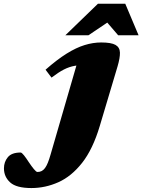

<svg xmlns="http://www.w3.org/2000/svg" viewBox="-228 -736 739 997"><path d="M290 -81.5Q254 39 198.5 109.5Q143 180 75.2 210.2Q7.5 240.5 -65 240.5Q-143 240.5 -175.2 211.2Q-207.5 182 -207.5 138Q-207.5 105 -187.5 80.5Q-167.5 56 -121 56Q-115 56 -103.5 70.5Q-92 85 -78.5 106Q-64.5 127 -52.2 142Q-40 157 -33.5 157Q-21 157 -11.5 152Q-2 147 5.8 136.5Q13.5 126 20.5 108.8Q27.5 91.5 34.5 67L186 -455L230 -397.5Q191.5 -399.5 161.8 -394.5Q132 -389.5 103.8 -375Q75.5 -360.5 39.5 -333L8.5 -374Q68 -426.5 117.8 -457.5Q167.5 -488.5 211.5 -502Q255.5 -515.5 297.5 -515.5Q349.5 -515.5 371.8 -502.8Q394 -490 394.8 -462.8Q395.5 -435.5 382.5 -391.5ZM111.5 -553 280.5 -716.5H422.5L491.5 -553H385.5L312 -638.5H358.5L231.5 -553Z"/></svg>

Font: Newsreader 9pt ExtraBold
Style: Italic
Weight: 800
Italic angle: -17°
Designer: Hugues Gentile
Foundry: Production Type
Version: Version 1.003